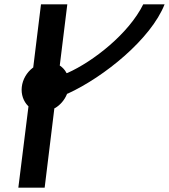

<svg xmlns="http://www.w3.org/2000/svg" viewBox="-20 -880 783 890"><path d="M257 -576 292 -860H170L134 -567L131 -565C104 -544 85 -512 81 -477C77 -442 89 -410 110 -389L112 -387L65 -10H187L232 -378L235 -379C259 -393 279 -416 290 -443L292 -446H294C464 -524 680 -700 743 -860H644C577 -724 412 -595 293 -542L288 -541L287 -544C280 -557 270 -567 259 -575Z"/></svg>

Font: Ny Stormning
Style: FinKur
Weight: 300
Designer: Robert Jablonski, Mew Too
Foundry: Cannot Into Space Fonts
Version: Version 0.90